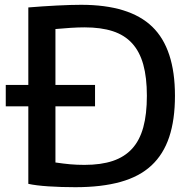

<svg xmlns="http://www.w3.org/2000/svg" viewBox="-20 -769 797 800"><path d="M332 -82Q401 -82 450 -98.5Q499 -115 530.5 -149.5Q562 -184 577 -238.5Q592 -293 592 -370Q592 -446 577 -500Q562 -554 530.5 -588.5Q499 -623 450 -639Q401 -655 332 -655Q307 -655 274.5 -653Q242 -651 211 -648V-415H376V-326H211V-92Q245 -87 272.5 -84.5Q300 -82 332 -82ZM4 -415H98V-738Q158 -743 217.5 -746Q277 -749 318 -749Q520 -749 614.5 -657.5Q709 -566 709 -370Q709 -270 685 -198Q661 -126 611 -79.5Q561 -33 482 -11Q403 11 294 11Q235 11 182 7.5Q129 4 98 -3V-326H4Z"/></svg>

Font: EncodeSans
Style: Medium
Weight: 500
Designer: Pablo Impallari, Andres Torresi
Foundry: Pablo Impallari, Andres Torresi
Version: Version 1.000; ttfautohint (v1.4.1)